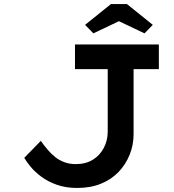

<svg xmlns="http://www.w3.org/2000/svg" viewBox="-20 -920 862 950"><path d="M362 10Q305 10 260.5 -6Q216 -22 184 -46Q152 -70 131.5 -95Q111 -120 100 -139L182 -223Q198 -200 215.5 -179.5Q233 -159 253 -143Q273 -127 298.5 -117.5Q324 -108 355 -108Q404 -108 439 -129.5Q474 -151 493.5 -188Q513 -225 513 -269V-578H351V-700H766V-578H641V-256Q641 -203 621.5 -154.5Q602 -106 566.5 -69Q531 -32 479.5 -11Q428 10 362 10ZM442 -755 401 -797 529 -900H608L736 -797L695 -755L554 -822H583Z"/></svg>

Font: Lexend Peta Medium
Style: Regular
Weight: 500
Designer: Bonnie Shaver-Troup, Thomas Jockin
Foundry: Lexend
Version: Version 1.007